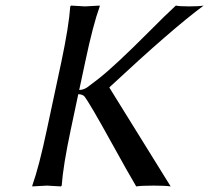

<svg xmlns="http://www.w3.org/2000/svg" viewBox="-20 -668 753 691"><path d="M200.7 -444.8Q228 -574.2 232.9 -645L235.8 -647.9Q237.8 -647.9 286.1 -645Q286.1 -645 338.9 -647.9V-645Q314.5 -577.6 286.6 -444.8L265.1 -344.2Q266.6 -344.2 267.1 -344.2Q280.8 -345.2 293 -353L333 -383.3Q392.6 -429.7 517.1 -554.7Q577.1 -615.2 612.8 -647.9Q626 -645 661.1 -645Q696.3 -645 712.9 -647.9Q602.1 -566.4 374 -354V-352.1L594.2 2.9Q574.7 0 533.2 0Q488.3 0 470.2 2.9Q442.4 -43.9 380.4 -156.2Q302.2 -297.9 283.2 -321.8Q276.4 -328.1 262.7 -329.1H261.7L234.4 -200.2Q207 -70.8 202.1 0L199.2 2.9Q197.3 2.9 148.9 0L96.2 2.9V0Q120.6 -68.8 148.4 -200.2Z"/></svg>

Font: Linux Biolinum Capitals O
Style: Italic Samll Caps
Weight: 400
Italic angle: -12°
Designer: Philipp H. Poll
Foundry: Philipp H. Poll
Version: Version 0.6.2